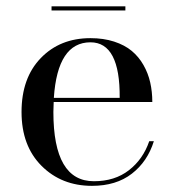

<svg xmlns="http://www.w3.org/2000/svg" viewBox="-20 -594 565 624"><path d="M147.5 -573.5H387.5V-560H147.5ZM480 -135Q459.5 -69 408.5 -29.5Q357.5 10 279 10Q180 10 115 -55Q50 -120 50 -230Q50 -340.5 112.5 -405.2Q175 -470 274 -470Q316.5 -470 351 -458.8Q385.5 -447.5 408.2 -428.5Q431 -409.5 446.2 -382.8Q461.5 -356 468.2 -326Q475 -296 475 -262.5H154.5Q153.5 -240.5 153.5 -230Q153.5 -5 285 -5Q353 -5 399 -40.8Q445 -76.5 465 -135ZM274 -456.5Q167 -456.5 155 -276H369Q370.5 -456.5 274 -456.5Z"/></svg>

Font: Bodoni* 16pt
Style: Regular
Weight: 400
Version: Version 2.3